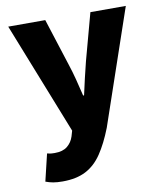

<svg xmlns="http://www.w3.org/2000/svg" viewBox="-79 -562 690 817"><g transform="rotate(-10 266.0 -153.5)"><path d="M126 191Q102 191 85.5 188Q69 185 53 179L81 62Q93 65 99.5 65.5Q106 66 114 66Q149 66 168.5 50Q188 34 196 9L203 -15L12 -498H172L237 -295Q248 -262 257 -227Q266 -192 275 -154H279Q287 -190 295 -225Q303 -260 312 -295L367 -498H520L350 -1Q325 63 296 106Q267 149 226.5 170Q186 191 126 191Z"/></g></svg>

Font: Source Sans 3 ExtraLight ExtraBold
Style: Regular
Weight: 800
Version: Version 3.052;hotconv 1.1.0;makeotfexe 2.6.0